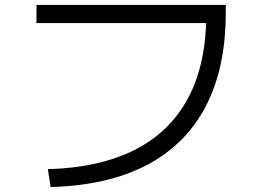

<svg xmlns="http://www.w3.org/2000/svg" viewBox="-20 -732 1040 774"><path d="M173 -50Q383 -56 525.5 -129Q668 -202 740 -340Q812 -478 812 -679L850 -639H127V-712H890V-679Q890 -457 809 -302.5Q728 -148 570.5 -66Q413 16 184 22Z"/></svg>

Font: M PLUS 1 Thin
Style: Regular
Weight: 400
Version: Version 1.001